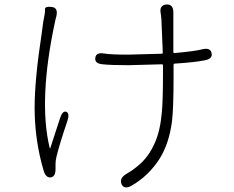

<svg xmlns="http://www.w3.org/2000/svg" viewBox="-20 -788 1040 854"><path d="M565 38Q533 56 521 32Q510 7 538 -12L567 -30Q581 -40 594 -51Q640 -88 668 -151Q693 -206 700 -290Q705 -342 705 -469V-497Q705 -502 700 -502L588 -499Q570 -498 552 -498Q473 -498 437 -502Q400 -505 404 -531Q407 -556 443 -550Q472 -545 552 -545Q570 -545 588 -546L699 -549Q704 -549 704 -554L698 -700Q697 -717 694 -734Q690 -765 720 -768Q751 -770 751 -733V-557Q751 -552 756 -552Q847 -560 881 -569Q916 -577 921 -552Q927 -527 892 -520Q850 -511 757 -505Q752 -505 752 -499V-443Q752 -308 745 -248Q732 -150 691 -84Q642 -6 565 38ZM206 1Q184 4 174 -29Q134 -165 134 -309Q134 -435 166 -643L172 -689Q175 -708 179 -726Q180 -733 180 -747Q180 -761 210 -757Q239 -754 231 -717L227 -702Q149 -345 201 -130Q202 -125 204 -130L247 -262Q258 -296 274 -291Q291 -285 280 -251Q244 -145 231 -90Q227 -74 227 -58V-36Q227 -2 206 1Z"/></svg>

Font: Resource Han Rounded CN Light
Style: Regular
Weight: 300
Designer: Cyano Hao (round all glyphs); Ryoko NISHIZUKA 西塚涼子 (kana, bopomofo & ideographs); Paul D. Hunt (Latin, Greek & Cyrillic)
Foundry: Cyano Hao
Version: 0.990